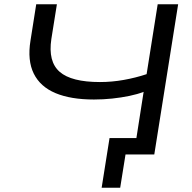

<svg xmlns="http://www.w3.org/2000/svg" viewBox="-20 -725 899 901"><path d="M544 156H457L494 -77H660L647 0H569ZM608 0 654 -294Q626 -283 587.5 -275Q549 -267 506.5 -262.5Q464 -258 421 -258Q312 -258 240.5 -288Q169 -318 138.5 -379.5Q108 -441 123 -534L150 -705H247L221 -542Q205 -436 260 -388Q315 -340 449 -340Q505 -340 561 -350Q617 -360 668 -377L720 -705H816L704 0Z"/></svg>

Font: Nunito Sans 10pt Expanded
Style: Italic
Weight: 400
Width: 7
Italic angle: -9°
Designer: Vernon Adams
Foundry: Vernon Adams
Version: Version 3.101;gftools[0.9.27]